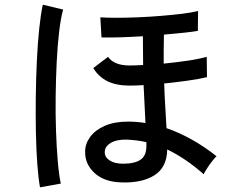

<svg xmlns="http://www.w3.org/2000/svg" viewBox="-20 -785 1040 821"><path d="M499 -5Q426 -7 384.5 -45Q343 -83 344 -137Q344 -170 365.5 -199.5Q387 -229 428 -247Q469 -265 527 -265Q565 -265 602 -259Q601 -292 598.5 -330.5Q596 -369 594 -421Q578 -420 562.5 -419.5Q547 -419 534 -419Q477 -419 439 -438Q401 -457 379 -494L442 -542Q468 -505 534 -505Q546 -505 561 -505.5Q576 -506 592 -507Q592 -534 591.5 -565Q591 -596 591 -630Q541 -627 494.5 -625.5Q448 -624 414 -625L409 -711Q437 -709 478.5 -709Q520 -709 569 -711Q618 -713 667 -717Q716 -721 757.5 -726Q799 -731 827 -738L826 -653Q804 -649 765.5 -645Q727 -641 681 -637Q680 -603 680 -572Q680 -541 680 -513Q730 -518 779 -525Q828 -532 864 -542L865 -455Q831 -447 781.5 -440Q732 -433 682 -428Q684 -370 687 -324Q690 -278 692 -237Q747 -218 800.5 -188Q854 -158 906 -117Q899 -111 887 -95.5Q875 -80 865 -64.5Q855 -49 851 -40Q774 -108 695 -146Q694 -70 641 -36Q588 -2 499 -5ZM151 16Q144 -23 139.5 -83.5Q135 -144 133.5 -218Q132 -292 133 -370Q134 -448 137.5 -523Q141 -598 147.5 -660.5Q154 -723 163 -765L250 -744Q240 -709 233 -650.5Q226 -592 222.5 -520.5Q219 -449 218 -373.5Q217 -298 219.5 -226Q222 -154 227 -95.5Q232 -37 240 0ZM506 -85Q556 -85 581 -102Q606 -119 606 -161V-177Q585 -182 564 -184.5Q543 -187 522 -188Q478 -189 453 -173.5Q428 -158 428 -135Q427 -114 448 -99.5Q469 -85 506 -85Z"/></svg>

Font: Zen Kaku Gothic New Medium
Style: Regular
Weight: 500
Designer: Yoshimichi Ohira
Foundry: Positype
Version: Version 1.002